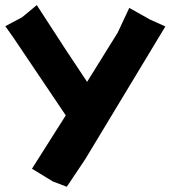

<svg xmlns="http://www.w3.org/2000/svg" viewBox="-35 -546 655 738"><path d="M-14.6 -445.3 16.6 -401.4 92.8 -288.1 217.8 -102.5 87.9 102.5 168 151.4 221.7 171.9 293 65.4 600.6 -444.3 542 -470.7 461.9 -515.6 417 -419.9 299.8 -231.4 216.8 -356.4 106.4 -526.4 49.8 -479.5Z"/></svg>

Font: MaokenAssortedSans-TC
Style: Regular
Weight: 500
Version: Version 0.83